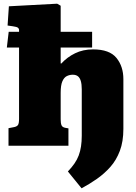

<svg xmlns="http://www.w3.org/2000/svg" viewBox="-20 -788 737 1038"><path d="M421 230 347 139Q368 117 382.5 96Q397 75 405.5 52.5Q414 30 418 3.5Q422 -23 422 -54V-305Q422 -332 417 -349.5Q412 -367 401.5 -375.5Q391 -384 373 -384Q356 -384 341 -376.5Q326 -369 317 -348Q308 -327 308 -286V-143Q308 -122 312.5 -111Q317 -100 333 -97L350 -94V0H26V-95L57 -101Q71 -104 77 -112Q83 -120 83 -146V-531H17L27 -616H83V-627Q83 -633 77 -638Q71 -643 49 -646L21 -650L28 -754L289 -768L308 -757V-616H478V-531H308V-445H312Q343 -479 386 -500Q429 -521 483 -521Q572 -521 609.5 -475Q647 -429 647 -360V-91Q647 -23 628 27.5Q609 78 576.5 114.5Q544 151 504 179Q464 207 421 230Z"/></svg>

Font: Literata Variable Black
Style: Regular
Weight: 900
Designer: Latin by Veronika Burian and Jose Scaglione. Greek by Irene Vlachou. Cyrillic by Vera Evstafieva.
Foundry: TypeTogether
Version: Version 3.021